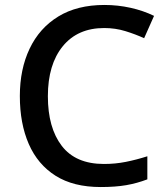

<svg xmlns="http://www.w3.org/2000/svg" viewBox="-20 -744 673 774"><path d="M400 -631Q293 -631 233 -557.5Q173 -484 173 -356Q173 -229 229 -156Q285 -83 399 -83Q445 -83 487.5 -91.5Q530 -100 574 -114V-21Q532 -5 488.5 2.5Q445 10 386 10Q276 10 204 -35.5Q132 -81 96 -163.5Q60 -246 60 -357Q60 -465 99.5 -548Q139 -631 215 -677.5Q291 -724 401 -724Q455 -724 506.5 -712.5Q558 -701 601 -680L561 -590Q526 -606 485.5 -618.5Q445 -631 400 -631Z"/></svg>

Font: Noto Sans Tamil Medium
Style: Regular
Weight: 500
Designer: Jelle Bosma - Monotype Design Team
Foundry: Monotype Imaging Inc.
Version: Version 2.004; ttfautohint (v1.8.4.7-5d5b)